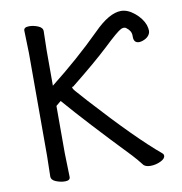

<svg xmlns="http://www.w3.org/2000/svg" viewBox="-81 -787 832 879"><g transform="rotate(-10 334.5 -347.0)"><path d="M151 17Q131 17 109.5 8.5Q88 0 88 -17L90 -112V-589L87 -695Q87 -711 112 -711Q132 -711 153 -702.5Q174 -694 174 -677L172 -588V-424Q302 -526 410 -633Q483 -707 538 -707Q569 -707 600.5 -681Q632 -655 644 -623Q649 -607 649 -596Q649 -583 639.5 -572Q630 -561 612 -555Q603 -552 596 -552Q571 -552 571 -581V-587Q571 -609 549 -625Q545 -629 538 -629Q532 -629 525 -626Q506 -617 441 -555Q378 -496 263 -404Q250 -404 268 -383Q286 -362 316 -329Q503 -123 612 -32Q618 -27 618 -20Q618 -6 595.5 4.5Q573 15 549 15Q523 15 514 1Q497 -21 475 -45Q293 -235 195 -349L172 -330V-111L175 1Q175 17 151 17Z"/></g></svg>

Font: LXGW WenKai Lite Medium
Style: Regular
Weight: 500
Designer: LXGW / Fontworks Inc.
Foundry: LXGW / Fontworks Inc.
Version: Version 1.511; March 25, 2025